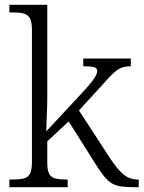

<svg xmlns="http://www.w3.org/2000/svg" viewBox="-20 -780 598 800"><path d="M19 0V-32H33Q62 -32 79.5 -36.5Q97 -41 105 -56.5Q113 -72 113 -105V-655Q113 -689 104.5 -704Q96 -719 79.5 -723.5Q63 -728 37 -728H19V-760H177V-374Q177 -358 176.5 -338Q176 -318 175 -297.5Q174 -277 173.5 -260Q173 -243 173 -233L310 -380Q342 -414 358 -434Q374 -454 379.5 -465Q385 -476 385 -484Q385 -497 371 -500.5Q357 -504 327 -504V-536H525V-504Q506 -504 491.5 -499.5Q477 -495 463.5 -484.5Q450 -474 434.5 -457.5Q419 -441 398 -417L309 -320L439 -120Q470 -73 495.5 -52.5Q521 -32 554 -32H558V0H544Q509 0 486 -3Q463 -6 446 -16Q429 -26 412.5 -47Q396 -68 374 -103L266 -274L177 -191V-102Q177 -70 185 -55.5Q193 -41 210.5 -36.5Q228 -32 256 -32H262V0Z"/></svg>

Font: Noto Serif Khmer Light
Style: Regular
Weight: 300
Version: Version 2.003